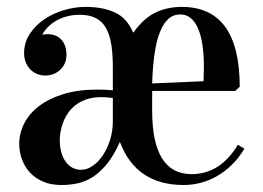

<svg xmlns="http://www.w3.org/2000/svg" viewBox="-20 -525 766 560"><path d="M36.1 -106Q36.1 -136.2 50.5 -164.8Q64.9 -193.4 93.5 -215.3Q122.1 -237.3 164.6 -250.5Q207 -263.7 263.7 -263.7Q275.9 -263.7 287.1 -263.2Q298.3 -262.7 309.1 -261.7V-329.1Q309.1 -366.2 304.7 -394.5Q300.3 -422.9 289.6 -442.4Q278.8 -461.9 260 -471.9Q241.2 -481.9 212.9 -481.9Q191.9 -481.9 174.6 -477.1Q157.2 -472.2 143.6 -464.4Q129.9 -456.5 119.9 -446.3Q109.9 -436 104 -425.8V-423.8Q111.8 -425.3 119.1 -425.3Q144 -425.3 158.9 -409.4Q173.8 -393.6 173.8 -364.3Q173.8 -351.6 169.2 -340.8Q164.6 -330.1 156.2 -322Q147.9 -314 136.7 -309.3Q125.5 -304.7 112.3 -304.7Q97.7 -304.7 86.2 -310.1Q74.7 -315.4 66.7 -324.5Q58.6 -333.5 54.4 -345.2Q50.3 -356.9 50.3 -370.1Q50.3 -400.9 66.7 -425.8Q83 -450.7 108.6 -468.3Q134.3 -485.8 166.3 -495.4Q198.2 -504.9 230 -504.9Q280.3 -504.9 315.4 -488.5Q350.6 -472.2 368.2 -430.2H369.1Q399.9 -472.7 434.3 -488.8Q468.8 -504.9 509.8 -504.9Q679.2 -504.9 679.2 -272L666 -259.8H423.8V-202.1Q423.8 -17.1 538.6 -17.1Q622.6 -17.1 673.8 -103L692.9 -91.3Q676.3 -64 655.8 -43.9Q635.3 -23.9 612.3 -11Q589.4 2 564.9 8.3Q540.5 14.6 515.6 14.6Q377.4 14.6 330.1 -109.9H329.1Q312 -71.8 292.5 -47.6Q272.9 -23.4 251.7 -9.5Q230.5 4.4 207.3 9.5Q184.1 14.6 159.2 14.6Q128.9 14.6 106 4.9Q83 -4.9 67.6 -21.5Q52.2 -38.1 44.2 -59.8Q36.1 -81.5 36.1 -106ZM154.3 -116.2Q154.3 -97.2 158.7 -81.3Q163.1 -65.4 171.1 -54Q179.2 -42.5 190.7 -36.1Q202.1 -29.8 216.8 -29.8Q233.4 -29.8 250 -41Q266.6 -52.2 279.8 -71.8Q293 -91.3 301 -116.9Q309.1 -142.6 309.1 -171.9V-239.3Q299.3 -240.2 291.3 -241Q283.2 -241.7 276.9 -241.7Q251 -241.7 231.9 -235.1Q212.9 -228.5 199.2 -217.5Q185.5 -206.5 176.8 -192.9Q168 -179.2 163.1 -165.3Q158.2 -151.4 156.2 -138.4Q154.3 -125.5 154.3 -116.2ZM423.8 -281.7 573.7 -288.1Q574.2 -294.9 574.7 -328.1Q574.7 -364.3 570.6 -392.8Q566.4 -421.4 557.9 -441.4Q549.3 -461.4 536.4 -472.2Q523.4 -482.9 505.9 -482.9Q485.4 -482.9 470.7 -469.5Q456.1 -456.1 446 -430.4Q436 -404.8 430.7 -367.4Q425.3 -330.1 423.8 -281.7Z"/></svg>

Font: Vidaloka
Style: Regular
Weight: 400
Designer: Cyreal (www.cyreal.org)
Foundry: Cyreal (www.cyreal.org)
Version: Version 1.011